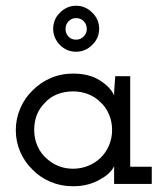

<svg xmlns="http://www.w3.org/2000/svg" viewBox="-20 -640 583 668"><path d="M508 0V-60H433V-375H381Q380 -358 378.5 -341Q377 -324 377 -308Q365 -336 328 -360Q291 -384 234 -384Q192 -384 155.5 -368Q119 -352 93 -325Q66 -299 50.5 -263Q35 -227 35 -187Q35 -147 50.5 -111.5Q66 -76 93 -50Q119 -23 155.5 -7.5Q192 8 234 8Q264 8 288.5 1Q313 -6 332 -18Q350 -28 361.5 -40Q373 -52 377 -62Q377 -53 377 -46Q377 -39 377 -30V0ZM234 -322Q262 -322 286.5 -312.5Q311 -303 329 -285Q348 -268 359 -242.5Q370 -217 370 -188Q370 -159 359 -133.5Q348 -108 329 -90Q311 -73 286.5 -63Q262 -53 234 -53Q207 -53 184.5 -62Q162 -71 145 -86Q123 -104 111 -130.5Q99 -157 99 -188Q99 -216 108 -239.5Q117 -263 135 -281Q152 -301 178 -311.5Q204 -322 234 -322ZM208 -539Q208 -555 218.5 -566Q229 -577 245 -577Q261 -577 271.5 -566Q282 -555 282 -539Q282 -524 271 -513Q260 -502 245 -502Q228 -502 218 -513Q208 -524 208 -539ZM325 -540Q325 -557 318.5 -571.5Q312 -586 300 -597Q289 -608 275 -614Q261 -620 245 -620Q228 -620 213.5 -613.5Q199 -607 188 -595Q177 -585 171 -570.5Q165 -556 165 -540Q165 -523 171.5 -508.5Q178 -494 189 -483Q200 -472 214 -466Q228 -460 245 -460Q261 -460 275 -466Q289 -472 300 -483Q312 -494 318.5 -508.5Q325 -523 325 -540Z"/></svg>

Font: Josefin Slab Thin SemiBold
Style: Regular
Weight: 600
Version: Version 2.000